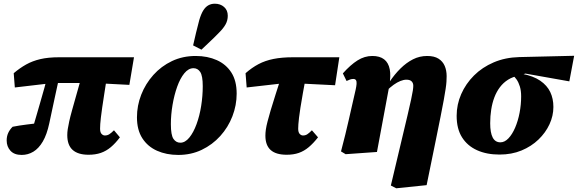

<svg xmlns="http://www.w3.org/2000/svg" viewBox="-20 -820 3118 1036"><path d="M97 16Q57 16 36.5 -6.5Q16 -29 16 -62Q16 -84 24 -102Q32 -120 48 -136Q83 -143 124 -148Q165 -153 206 -158L204 -109H151Q163 -149 174.5 -189Q186 -229 197.5 -268.5Q209 -308 220 -347.5Q231 -387 241 -427H305Q298 -396 290.5 -362Q283 -328 275.5 -293Q268 -258 260.5 -223Q253 -188 246 -155Q233 -94 211 -56.5Q189 -19 160 -1.5Q131 16 97 16ZM60 -348 54 -425Q87 -453 121 -472Q155 -491 197.5 -501Q240 -511 299 -511H703L678 -362L487 -372H265ZM458 15Q401 15 372 -11Q343 -37 343 -91Q343 -106 345.5 -123Q348 -140 353.5 -165Q359 -190 369 -226Q379 -262 393.5 -313Q408 -364 428 -435L561 -431Q551 -366 543.5 -319Q536 -272 531.5 -240Q527 -208 524.5 -187Q522 -166 521 -151.5Q520 -137 520 -126Q520 -106 528 -97.5Q536 -89 546 -89Q559 -89 569.5 -95.5Q580 -102 595 -117L627 -79Q603 -47 578 -26Q553 -5 524 5Q495 15 458 15Z M942 16Q878 16 827.5 -6.5Q777 -29 748 -74Q719 -119 719 -187Q719 -250 742 -309Q765 -368 807.5 -415.5Q850 -463 908 -490.5Q966 -518 1036 -518Q1100 -518 1150 -495.5Q1200 -473 1228.5 -428.5Q1257 -384 1257 -315Q1257 -252 1234 -192.5Q1211 -133 1168.5 -86Q1126 -39 1068.5 -11.5Q1011 16 942 16ZM953 -50Q979 -50 1001.5 -77.5Q1024 -105 1040.5 -150Q1057 -195 1065.5 -248.5Q1074 -302 1074 -355Q1074 -411 1060.5 -431.5Q1047 -452 1024 -452Q997 -452 974.5 -424.5Q952 -397 936 -352Q920 -307 911 -254Q902 -201 902 -150Q902 -91 916 -70.5Q930 -50 953 -50ZM1022 -575Q1030 -610 1038 -644Q1046 -678 1055 -711Q1065 -745 1077 -764Q1089 -783 1104.5 -791.5Q1120 -800 1139 -800Q1169 -800 1189 -782.5Q1209 -765 1209 -735Q1209 -710 1197.5 -689Q1186 -668 1163 -645Q1139 -620 1116 -598.5Q1093 -577 1067 -552Z M1311 -348 1305 -425Q1339 -455 1375 -474Q1411 -493 1456 -502Q1501 -511 1561 -511H1811L1788 -360L1568 -371H1513ZM1527 15Q1469 15 1440.5 -10.5Q1412 -36 1412 -88Q1412 -103 1414.5 -121Q1417 -139 1423.5 -164Q1430 -189 1440.5 -225Q1451 -261 1467.5 -312Q1484 -363 1507 -435L1635 -431Q1623 -366 1614.5 -318.5Q1606 -271 1601 -238.5Q1596 -206 1593.5 -185Q1591 -164 1590 -150Q1589 -136 1589 -126Q1589 -106 1597 -97.5Q1605 -89 1615 -89Q1628 -89 1638 -95.5Q1648 -102 1663 -117L1696 -79Q1671 -47 1646 -26Q1621 -5 1592.5 5Q1564 15 1527 15Z M1820 -3Q1833 -52 1843 -93Q1853 -134 1861.5 -171.5Q1870 -209 1879 -248.5Q1888 -288 1899 -336Q1903 -354 1904 -367Q1905 -380 1901 -387Q1897 -394 1886 -394Q1878 -394 1869 -391Q1860 -388 1850 -383L1830 -424Q1871 -470 1909 -494Q1947 -518 1989 -518Q2029 -518 2052.5 -500Q2076 -482 2083 -446Q2090 -410 2080 -354L2014 0L1845 12ZM2089 181 2145 -55Q2166 -143 2179 -198Q2192 -253 2198.5 -284Q2205 -315 2207.5 -331Q2210 -347 2210 -357Q2210 -372 2201 -381Q2192 -390 2173 -390Q2158 -390 2140.5 -383Q2123 -376 2104 -362.5Q2085 -349 2063 -327L2057 -377H2081Q2109 -419 2141 -450.5Q2173 -482 2208.5 -500Q2244 -518 2285 -518Q2323 -518 2346 -503.5Q2369 -489 2379.5 -464.5Q2390 -440 2390 -409Q2390 -395 2389 -379Q2388 -363 2384.5 -340Q2381 -317 2374.5 -280.5Q2368 -244 2357 -189.5Q2346 -135 2330 -56L2282 179L2118 196Z M2675 14Q2606 14 2554 -9.5Q2502 -33 2473 -79Q2444 -125 2444 -195Q2444 -256 2468.5 -312Q2493 -368 2537.5 -412.5Q2582 -457 2644 -483.5Q2706 -510 2782 -512L3078 -519L3052 -381L2815 -423L2781 -412Q2747 -406 2721.5 -390Q2696 -374 2677.5 -349.5Q2659 -325 2647.5 -294.5Q2636 -264 2630.5 -228.5Q2625 -193 2625 -155Q2625 -104 2638.5 -78Q2652 -52 2680 -52Q2703 -52 2723.5 -73.5Q2744 -95 2759.5 -131Q2775 -167 2783.5 -211Q2792 -255 2792 -300Q2792 -331 2785 -353.5Q2778 -376 2767.5 -391Q2757 -406 2746 -414L2796 -422Q2858 -410 2895 -384.5Q2932 -359 2949 -323.5Q2966 -288 2966 -243Q2966 -195 2945 -149.5Q2924 -104 2885.5 -67Q2847 -30 2794 -8Q2741 14 2675 14Z"/></svg>

Font: Source Serif 4 Black
Style: Italic
Weight: 900
Italic angle: -12°
Designer: Frank Grießhammer
Foundry: Adobe Systems Incorporated
Version: Version 4.004;hotconv 1.0.116;makeotfexe 2.5.65601